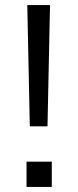

<svg xmlns="http://www.w3.org/2000/svg" viewBox="-20 -740 310 760"><path d="M98 -240 88 -720H178L168 -240ZM85 0V-100H185V0Z"/></svg>

Font: Carrois Gothic
Style: Regular
Weight: 400
Designer: Ralph du Carrois
Foundry: Ralph du Carrois
Version: Version 1.002